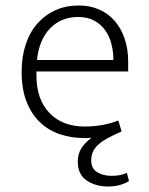

<svg xmlns="http://www.w3.org/2000/svg" viewBox="-20 -496 544 701"><path d="M448 -235H113V-221Q113 -133 160.5 -83.5Q208 -34 290 -34Q355 -34 412 -56L424 -16Q399 -5 378.5 5.5Q358 16 343.5 28Q329 40 321 54.5Q313 69 313 90Q313 119 334.5 132.5Q356 146 388 146Q406 146 419.5 143Q433 140 443 135L451 165Q437 174 417.5 179.5Q398 185 375 185Q329 185 296.5 163Q264 141 264 94Q264 65 278 44Q292 23 312 9V7Q305 8 299 8Q293 8 287 8Q240 8 198.5 -6Q157 -20 126 -49.5Q95 -79 77 -124.5Q59 -170 59 -234Q59 -289 74 -334Q89 -379 117 -410.5Q145 -442 183 -459Q221 -476 268 -476Q308 -476 341.5 -461.5Q375 -447 398.5 -420Q422 -393 435 -355Q448 -317 448 -271ZM394 -277Q394 -306 387 -334.5Q380 -363 364.5 -385Q349 -407 324.5 -420.5Q300 -434 265 -434Q204 -434 163.5 -393Q123 -352 115 -277Z"/></svg>

Font: Mukta Vaani ExtraLight
Style: Regular
Weight: 275
Designer: Noopur Datye, Girish Dalvi, Yashodeep Gholap, Pallavi Karambelkar
Foundry: Ek Type
Version: Version 2.538;PS 1.000;hotconv 16.6.51;makeotf.lib2.5.65220;